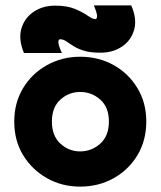

<svg xmlns="http://www.w3.org/2000/svg" viewBox="-20 -688 597 714"><path d="M278 6Q210 6 154.5 -25.5Q99 -57 66 -111Q33 -165 33 -236Q33 -306 66 -360.5Q99 -415 155 -446Q211 -477 278 -477Q347 -477 402.5 -446Q458 -415 491 -360.5Q524 -306 524 -236Q524 -166 491.5 -111.5Q459 -57 403 -25.5Q347 6 278 6ZM278 -125Q321 -125 353 -154Q385 -183 385 -236Q385 -289 353 -317.5Q321 -346 278 -346Q236 -346 204.5 -317.5Q173 -289 173 -236Q173 -183 204.5 -154Q236 -125 278 -125ZM204 -542Q197 -542 197 -531Q197 -520 210 -491H69Q48 -542 59.5 -581.5Q71 -621 105 -644Q139 -667 185 -667Q230 -667 259.5 -654.5Q289 -642 306.5 -629.5Q324 -617 334 -617Q341 -617 341 -628Q341 -639 329 -668H468Q490 -618 479 -578Q468 -538 434 -515Q400 -492 353 -492Q316 -492 292 -499.5Q268 -507 252.5 -517Q237 -527 226 -534.5Q215 -542 204 -542Z"/></svg>

Font: Lil Grotesk Black
Style: Regular
Weight: 900
Designer: Bastien Sozeau
Foundry: NBR — Bastien Sozeau
Version: Version 3.003; ttfautohint (v1.8.4.7-5d5b);gftools[0.9.33]